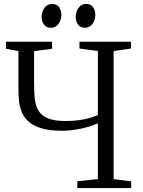

<svg xmlns="http://www.w3.org/2000/svg" viewBox="-20 -955 724 975"><path d="M477 -329Q438.5 -311.5 388.2 -301.2Q338 -291 295 -291Q229 -291 187 -304.5Q145 -318 121.5 -340.8Q98 -363.5 88 -391.8Q78 -420 75.8 -450.2Q73.5 -480.5 73.5 -508V-695.5L10.5 -707.5V-743H244.5V-707.5L153 -695.5V-535Q153 -494.5 156 -459.2Q159 -424 173 -397.2Q187 -370.5 220.2 -355.5Q253.5 -340.5 313.5 -340.5Q351.5 -340.5 382.8 -345Q414 -349.5 438 -356.5Q462 -363.5 477 -371V-696L383.5 -708.5V-743H645V-708.5L557 -696V-45.5L646 -34V0H372.5V-34.5L477 -45.5ZM237.5 -814Q215.5 -814 203.5 -830.2Q191.5 -846.5 191.5 -870Q191.5 -895 205.8 -915Q220 -935 244.5 -935H245.5Q268 -935 279.8 -918.8Q291.5 -902.5 291.5 -879Q291.5 -854 277.2 -834Q263 -814 238.5 -814ZM410 -814Q388 -814 376.2 -830.2Q364.5 -846.5 364.5 -870Q364.5 -895 378.8 -915Q393 -935 417.5 -935H418.5Q440.5 -935 452.2 -918.8Q464 -902.5 464 -879Q464 -854 449.8 -834Q435.5 -814 411 -814Z"/></svg>

Font: Merriweather 60pt Light
Style: Regular
Weight: 300
Version: Version 2.100